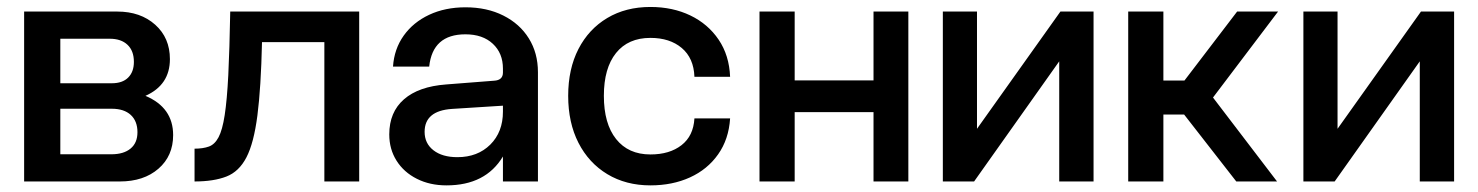

<svg xmlns="http://www.w3.org/2000/svg" viewBox="-20 -534 4350 565"><path d="M408 -252Q489.5 -217.5 489.5 -136.5Q489.5 -75 446.2 -37.5Q403 0 332.5 0H51V-500H325Q393.5 -500 436.8 -461.2Q480 -422.5 480 -360Q480 -284 408 -252ZM309 -289Q340.5 -289 357.2 -305.8Q374 -322.5 374 -352Q374 -384.5 355.2 -402.2Q336.5 -420 303 -420H157.5V-289ZM307.5 -80Q344 -80 364.2 -96.8Q384.5 -113.5 384.5 -145Q384.5 -177.5 364.8 -195.8Q345 -214 309 -214H157.5V-80Z M657.5 -500H1037V0H934.5V-410H751Q748 -276 737.5 -194.5Q727 -113 705.2 -71Q683.5 -29 646.2 -14.5Q609 0 552.5 0V-96.5Q577.5 -96.5 594.8 -102.8Q612 -109 623.2 -130.2Q634.5 -151.5 641.2 -195.2Q648 -239 651.8 -313.2Q655.5 -387.5 657.5 -500Z M1563 -321.5V0H1460V-73.5Q1409 11.5 1294 11.5Q1245 11.5 1206.8 -7.8Q1168.5 -27 1147 -61Q1125.5 -95 1125.5 -138.5Q1125.5 -204 1168.8 -241.8Q1212 -279.5 1293 -285.5L1434 -296.5Q1460 -298 1460 -320.5V-332Q1460 -377.5 1430.2 -405.2Q1400.5 -433 1349.5 -433Q1253 -433 1243 -338H1136.5Q1140 -390 1168 -429.2Q1196 -468.5 1243 -490.5Q1290 -512.5 1350 -512.5Q1413 -512.5 1461.2 -488.2Q1509.5 -464 1536.2 -421Q1563 -378 1563 -321.5ZM1229.5 -146Q1229.5 -112 1255.5 -91.8Q1281.5 -71.5 1326 -71.5Q1385.5 -71.5 1422.8 -108.5Q1460 -145.5 1460 -205.5V-223L1310 -213.5Q1229.5 -208 1229.5 -146Z M1652 -252Q1652 -331 1682.2 -389.8Q1712.5 -448.5 1767 -481Q1821.5 -513.5 1894 -513.5Q1959.5 -513.5 2011.5 -488.5Q2063.5 -463.5 2094.8 -417.2Q2126 -371 2128.5 -308H2023.5Q2021.5 -363 1986.2 -392.8Q1951 -422.5 1894 -422.5Q1828.5 -422.5 1792.8 -378Q1757 -333.5 1757 -252Q1757 -170 1793 -124.8Q1829 -79.5 1894 -79.5Q1950.5 -79.5 1985.5 -106.8Q2020.5 -134 2023.5 -185.5H2128.5Q2124.5 -124 2093.2 -79.8Q2062 -35.5 2010.5 -12Q1959 11.5 1894 11.5Q1822 11.5 1767.2 -21.5Q1712.5 -54.5 1682.2 -113.8Q1652 -173 1652 -252Z M2215 -500H2318.5V-297.5H2550.5V-500H2653V0H2550.5V-204H2318.5V0H2215Z M2855 -500V-155L3100.5 -500H3198V0H3097V-353.5L2846.5 0H2754.5V-500Z M3300 -500H3403.5V-297H3465.5L3620.5 -500H3741L3549.5 -247L3738 0H3618L3464.5 -197H3403.5V0H3300Z M3916 -500V-155L4161.5 -500H4259V0H4158V-353.5L3907.5 0H3815.5V-500Z"/></svg>

Font: Overused Grotesk Medium
Style: Regular
Weight: 525
Version: Version 0.004